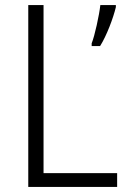

<svg xmlns="http://www.w3.org/2000/svg" viewBox="-20 -734 501 754"><path d="M91 0H440V-54H151V-714H91ZM435 -706V-714H374C370 -676 352 -593 340 -564V-553H373C399 -594 425 -664 435 -706Z"/></svg>

Font: Noto Sans Bengali SemiCondensed Light
Style: Regular
Weight: 300
Width: 4
Designer: Joana Ranito - Universal Thirst; Jelle Bosma - Monotype Design Team
Foundry: Universal Thirst ehf.
Version: Version 3.000